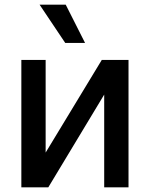

<svg xmlns="http://www.w3.org/2000/svg" viewBox="-20 -802 642 822"><path d="M71.4 -545.5H175.4V-148.8L415.8 -545.5H530.2V0H426.1V-397L186.8 0H71.4ZM149.5 -782H261.4L344.1 -618.3H259.2Z"/></svg>

Font: Cannonade Med
Style: Regular
Weight: 500
Designer: Rasmus Andersson
Foundry: rsms
Version: Version 3.012;git-f93a4a705